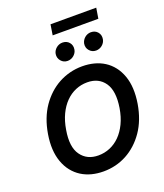

<svg xmlns="http://www.w3.org/2000/svg" viewBox="-191 -1216 1156 1351"><g transform="rotate(-20 387.5 -540.5)"><path d="M69.6 -371.1Q88.8 -486.9 145.2 -568.9Q172.6 -608.3 206.5 -639.6Q240.4 -670.8 280.2 -692.5Q320 -714.1 364.7 -725.7Q409.4 -737.2 457.7 -737.2Q504.3 -737.2 545.8 -726.4Q587.4 -715.6 621.8 -693.7Q656.2 -671.9 682.4 -638.5Q708.5 -605.1 724.4 -560.4Q754.6 -474.8 735.1 -355.1Q715.9 -239.7 659.8 -158Q631.7 -117.2 597.1 -85.8Q562.5 -54.3 522.9 -33Q483.3 -11.7 439.5 -0.9Q395.6 9.9 348.7 9.9Q302.2 9.9 260.5 -0.9Q218.8 -11.7 184.3 -33.6Q149.9 -55.4 123.4 -88.6Q96.9 -121.8 81 -166.5Q50.1 -252.5 69.6 -371.1ZM223.4 -170.8Q267.8 -108.3 353 -108.3Q398.8 -108.3 440.2 -125.7Q481.5 -143.1 514.7 -176.5Q547.9 -209.9 571.6 -258.9Q595.2 -307.9 605.5 -371.1Q625 -492.9 582 -555.8Q538.4 -619 452.4 -619Q406.2 -619 364.9 -601.6Q323.5 -584.2 290.1 -550.4Q256.7 -516.7 233.3 -467.7Q209.9 -418.7 199.6 -355.1Q178.6 -233 223.4 -170.8ZM338.1 -1012.4 350.5 -1090.9H692.8L680 -1012.4ZM313.2 -882.5Q315.3 -895.2 321.9 -905.9Q328.5 -916.5 338.1 -924.5Q347.7 -932.5 359.6 -937Q371.4 -941.4 384.2 -941.4Q415.8 -941.4 434.3 -919.7Q453.1 -897.7 447.8 -866.5Q445.7 -853.7 439.1 -843Q432.5 -832.4 422.9 -824.4Q413.4 -816.4 401.5 -812Q389.6 -807.5 376.8 -807.5Q346.9 -807.5 327.8 -829.9Q308.6 -852.3 313.2 -882.5ZM526.3 -882.5Q528.8 -894.9 535.3 -905.7Q541.9 -916.5 551.5 -924.5Q561.1 -932.5 572.8 -937Q584.5 -941.4 597.3 -941.4Q628.9 -941.4 647.4 -919.7Q666.2 -897.7 660.9 -866.5Q658.7 -853.7 652.2 -843Q645.6 -832.4 636 -824.4Q626.4 -816.4 614.5 -812Q602.6 -807.5 589.8 -807.5Q559.7 -807.5 540.5 -829.9Q521.3 -851.6 526.3 -882.5Z"/></g></svg>

Font: Inter P Semi Bold
Style: Italic
Weight: 600
Italic angle: 9.39999°
Designer: Rasmus Andersson
Foundry: rsms
Version: Version 3.018;git-588b23468